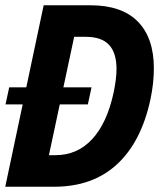

<svg xmlns="http://www.w3.org/2000/svg" viewBox="-25 -710 605 730"><path d="M141 -690H318Q438 -690 499 -628Q560 -566 560 -450Q560 -394 547 -332Q512 -170 419.5 -85Q327 0 181 0H-5ZM186 -120Q269 -120 325.5 -181Q382 -242 407 -358Q418 -411 418 -447Q418 -509 389.5 -539.5Q361 -570 301 -570H257L161 -120ZM10 -378H323L309 -313H-4Z"/></svg>

Font: Decalotype
Style: Bold Italic
Weight: 700
Italic angle: -12°
Designer: Alfredo Marco Pradil
Foundry: Alfredo Marco Pradil
Version: Version 1.0